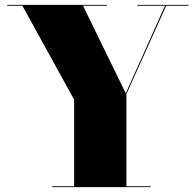

<svg xmlns="http://www.w3.org/2000/svg" viewBox="-20 -770 804 790"><path d="M195 -3.5V0H600V-3.5H500V-382.5L664 -746.5H755V-750H545V-746.5H659L497.5 -386L321.5 -746.5H420V-750H10V-746.5H72L285 -360V-3.5Z"/></svg>

Font: Bodoni* 48pt Fatface
Style: Regular
Weight: 900
Version: Version 2.3